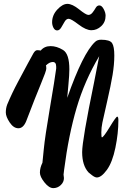

<svg xmlns="http://www.w3.org/2000/svg" viewBox="-20 -923 641 991"><path d="M308 -22 310 -4Q310 17 293.5 32.5Q277 48 255 48Q233 48 209.5 18.5Q186 -11 186 -32Q186 -57 199 -83Q200 -90 206 -153Q212 -216 237.5 -365.5Q263 -515 270 -569V-579Q270 -603 252.5 -603Q235 -603 217 -585Q219 -581 219 -569Q219 -557 192 -492.5Q165 -428 115 -297Q100 -261 75 -261Q50 -261 30 -291Q10 -321 10 -342.5Q10 -364 17 -383Q42 -443 74 -502.5Q106 -562 124.5 -597Q143 -632 152.5 -648Q162 -664 172 -664Q182 -664 190 -662Q209 -685 241 -685Q273 -685 305.5 -665Q338 -645 338 -565Q338 -537 333 -484.5Q328 -432 327 -418Q408 -649 471 -707Q482 -718 502 -718Q547 -718 558.5 -700.5Q570 -683 570 -636.5Q570 -590 561 -536Q552 -482 533 -399.5Q514 -317 508.5 -290.5Q503 -264 503 -239Q503 -214 506 -214Q514 -214 546.5 -267.5Q579 -321 585 -321Q591 -321 591 -302Q591 -235 575.5 -160Q560 -85 531.5 -46Q503 -7 480 -7Q470 -7 455 -18.5Q440 -30 437 -33Q404 -69 404 -138Q404 -199 466 -500Q485 -596 492 -633Q417 -507 375.5 -366.5Q334 -226 311 -47ZM525 -842Q525 -809 502.5 -788Q480 -767 452 -767Q424 -767 385.5 -796.5Q347 -826 334.5 -826Q322 -826 313.5 -811Q305 -796 296 -781Q287 -766 275 -766Q263 -766 256 -779.5Q249 -793 249 -808Q249 -845 276 -874Q303 -903 328 -903Q353 -903 388.5 -874.5Q424 -846 436 -846Q448 -846 457.5 -858Q467 -870 474 -882.5Q481 -895 493 -895Q505 -895 515 -876.5Q525 -858 525 -842Z"/></svg>

Font: Devonshire
Style: Regular
Weight: 400
Designer: Astigmatic (AOETI)
Foundry: Astigmatic (AOETI)
Version: Version 1.001